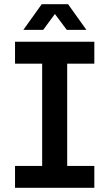

<svg xmlns="http://www.w3.org/2000/svg" viewBox="-20 -900 524 920"><path d="M52 0V-105H182V-595H52V-700H432V-595H302V-105H432V0ZM92 -757 180 -880H306L394 -757H300L243 -833L187 -757Z"/></svg>

Font: MuseoModerno SemiBold Medium
Style: Regular
Weight: 500
Version: Version 1.001